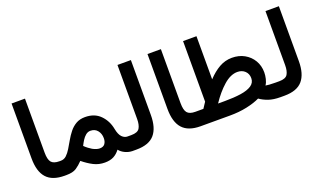

<svg xmlns="http://www.w3.org/2000/svg" viewBox="-72 -1093 2533 1518"><g transform="rotate(-20 1194.5 -334.5)"><path d="M69.8 -680.2H182.6V-226.1Q182.6 -168 201.7 -144.8Q220.7 -121.6 269.5 -121.6H281.7V0H269.5Q166.5 0 118.2 -54Q69.8 -107.9 69.8 -218.8Z M283.7 0H262.2L262.7 -121.6H281.2Q308.6 -121.6 328.9 -140.4Q349.1 -159.2 366.9 -188.7Q384.8 -218.3 403.6 -251.2Q422.4 -284.2 445.8 -313.7Q469.2 -343.3 501.2 -362.1Q533.2 -380.9 577.6 -380.9Q657.7 -380.9 705.6 -332Q753.4 -283.2 766.6 -211.9Q775.9 -163.6 796.4 -142.6Q816.9 -121.6 842.3 -121.6H855V0H841.8Q810.5 0 780.5 -13.7Q750.5 -27.3 731.9 -50.8Q709 -20 679 -4.4Q648.9 11.2 604.5 11.2Q554.2 11.2 511.5 -10.5Q468.8 -32.2 425.3 -67.9Q397 -38.1 367.7 -19Q338.4 0 283.7 0ZM581.1 -264.6Q559.6 -264.6 541.7 -250Q523.9 -235.4 510.5 -213.9Q497.1 -192.4 486.8 -171.4Q502.4 -156.2 517.1 -145.3Q531.7 -134.3 544.9 -126.5Q562.5 -116.7 577.6 -112.3Q592.8 -107.9 604.5 -107.9Q634.8 -107.9 648.2 -126.5Q661.6 -145 661.6 -173.3Q661.6 -211.9 640.1 -238.3Q618.7 -264.6 581.1 -264.6Z M835.4 -121.6H874Q927.7 -121.6 944.3 -148.9Q960.9 -176.3 960.9 -225.6V-680.2H1073.7V-218.3Q1073.7 -110.4 1026.4 -55.2Q979 0 873.5 0H835.4Z M1213.4 -680.2H1326.2V-226.1Q1326.2 -168 1345.2 -144.8Q1364.3 -121.6 1413.1 -121.6H1425.3V0H1413.1Q1310.1 0 1261.7 -54Q1213.4 -107.9 1213.4 -218.8Z M1828.6 -424.3Q1888.2 -424.3 1933.8 -398.7Q1979.5 -373 2005.6 -328.9Q2031.7 -284.7 2031.7 -228.5Q2031.7 -203.1 2025.1 -175Q2018.6 -147 2004.9 -127Q2017.1 -125 2035.6 -123.3Q2054.2 -121.6 2085.4 -121.6H2100.1V0H2085.9Q2026.4 0 1985.4 -14.4Q1944.3 -28.8 1914.6 -50.3Q1867.7 -27.8 1802.5 -13.9Q1737.3 0 1658.7 0H1405.8V-121.6H1480.5Q1488.3 -134.3 1496.6 -146.2Q1504.9 -158.2 1512.7 -170.4V-680.2H1625.5V-317.4Q1673.3 -368.2 1722.4 -396Q1771.5 -423.8 1828.6 -424.3ZM1831.5 -304.2Q1774.4 -304.2 1715.3 -252.2Q1656.2 -200.2 1604 -121.6H1661.6Q1737.8 -121.6 1795.9 -130.1Q1854 -138.7 1886.7 -160.4Q1919.4 -182.1 1919.4 -220.7Q1919.4 -257.8 1894.8 -281Q1870.1 -304.2 1831.5 -304.2Z M2080.6 -121.6H2119.1Q2172.9 -121.6 2189.5 -148.9Q2206.1 -176.3 2206.1 -225.6V-680.2H2318.8V-218.3Q2318.8 -110.4 2271.5 -55.2Q2224.1 0 2118.7 0H2080.6Z"/></g></svg>

Font: Vazirmatn UI NL SemiBold
Style: Regular
Weight: 600
Designer: Saber Rastikerdar
Foundry: Saber Rastikerdar
Version: Version 33.003